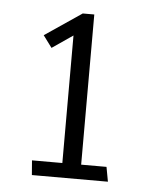

<svg xmlns="http://www.w3.org/2000/svg" viewBox="-40 -799 389 498"><g transform="rotate(5 154.5 -550.5)"><path d="M259 -336H61L58 -374H137V-706L83 -669L60 -700L156 -765H186V-374H252Z"/></g></svg>

Font: Palanquin ExtraLight
Style: Regular
Weight: 275
Designer: Pria Ravichandran
Version: Version 1.001